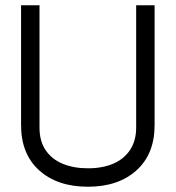

<svg xmlns="http://www.w3.org/2000/svg" viewBox="-20 -700 667 729"><path d="M60 -225V-680H130V-215Q130 -164 153.5 -129.5Q177 -95 218.5 -78Q260 -61 314 -61Q369 -61 410 -78.5Q451 -96 474 -131Q497 -166 497 -215V-680H567V-225Q567 -115 498 -53Q429 9 314 9Q198 9 129 -53Q60 -115 60 -225Z"/></svg>

Font: Teachers[wght]
Style: Regular
Weight: 400
Designer: Alfredo Marco Pradil & Chank Diesel
Version: Version 1.000;Glyphs 3.1.2 (3151)